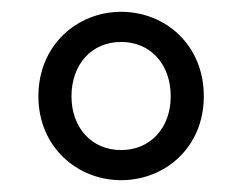

<svg xmlns="http://www.w3.org/2000/svg" viewBox="-20 -785 410 325"><path d="M185 -480C260 -480 325 -536 325 -622C325 -709 260 -765 185 -765C111 -765 45 -709 45 -622C45 -536 111 -480 185 -480ZM185 -531C135 -531 101 -569 101 -622C101 -676 135 -714 185 -714C235 -714 269 -676 269 -622C269 -569 235 -531 185 -531Z"/></svg>

Font: Microsoft YaHei
Style: Regular
Weight: 400
Designer: Ryoko NISHIZUKA 西塚涼子 (kana, bopomofo & ideographs); Paul D. Hunt (Latin, Greek & Cyrillic); Sandoll Communications 산돌커뮤니
Foundry: Adobe
Version: Version 2.001;hotconv 1.0.111;makeotfexe 2.5.65597